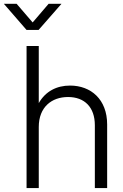

<svg xmlns="http://www.w3.org/2000/svg" viewBox="-73 -963 631 983"><path d="M125.5 -313C125.5 -414.6 191.4 -466.3 275.4 -466.3C359.9 -466.3 412.6 -414.1 412.6 -321.8V0H475.6V-325.7C475.6 -454.1 392.6 -524.9 285.6 -524.9C217.8 -524.9 160.2 -496.1 125.5 -435.1V-727.5H63V0H125.5ZM12.2 -943.4H-52.7V-942.9L63 -809.6H124.5L241.2 -942.9V-943.4H175.8L94.2 -848.1Z"/></svg>

Font: Raveo Display Display Light
Style: Regular
Weight: 300
Designer: Jakub Foglar, Rasmus Andersson (Inter)
Foundry: Jakubfoglar.com
Version: Version 1.100;Glyphs 3.2.3 (3260)